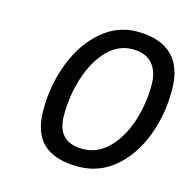

<svg xmlns="http://www.w3.org/2000/svg" viewBox="-83 -592 682 685"><g transform="rotate(15 258.0 -250.0)"><path d="M91 -154Q91 -247 123 -329Q155 -411 212.5 -460.5Q270 -510 343 -510Q428 -510 472 -467.5Q516 -425 516 -340Q516 -247 485 -167Q454 -87 396.5 -38.5Q339 10 262 10Q177 10 134 -29.5Q91 -69 91 -154ZM441 -341Q441 -389 416.5 -417Q392 -445 343 -445Q291 -445 251 -404Q211 -363 189 -296Q167 -229 167 -154Q167 -55 262 -55Q315 -55 355.5 -94.5Q396 -134 418.5 -199.5Q441 -265 441 -341Z"/></g></svg>

Font: Cairo
Style: Italic
Weight: 400
Italic angle: -13°
Designer: Mohamed Gaber, Accademia di Belle Arti di Urbino and others
Foundry: Kief Type Foundry, Accademia di Belle Arti di Urbino and others
Version: Version 3.011